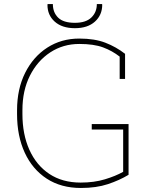

<svg xmlns="http://www.w3.org/2000/svg" viewBox="-20 -910 732 940"><path d="M376 10.3Q278.8 10.3 208.7 -35.4Q138.7 -81.1 101.1 -162.6Q63.5 -244.1 63.5 -351.6V-370.1Q63.5 -474.1 103 -553.2Q142.6 -632.3 211.4 -676.8Q280.3 -721.2 368.2 -721.2Q443.4 -721.2 495.8 -700.9Q548.3 -680.7 592.3 -646.5V-523.4H565.9V-632.8Q529.8 -661.1 484.6 -678Q439.5 -694.8 368.2 -694.8Q289.1 -694.8 226.1 -653.6Q163.1 -612.3 126.5 -539.6Q89.8 -466.8 89.8 -371.1V-351.6Q89.8 -252.4 123.8 -176.8Q157.7 -101.1 221.4 -58.6Q285.2 -16.1 375 -16.1Q440.4 -16.1 493.2 -32Q545.9 -47.9 583 -68.8V-275.9H429.2V-302.7H609.4V-54.2Q564.9 -27.3 508.3 -8.5Q451.7 10.3 376 10.3ZM346.7 -772Q283.7 -772 247.8 -804.2Q211.9 -836.4 212.4 -887.2L213.4 -890.1H238.8Q238.8 -849.1 264.6 -823.7Q290.5 -798.3 346.7 -798.3Q400.4 -798.3 427.2 -824.2Q454.1 -850.1 454.1 -890.1H479.5L480.5 -887.2Q480.5 -836.4 444.8 -804.2Q409.2 -772 346.7 -772Z"/></svg>

Font: Roboto Slab Thin
Style: Regular
Weight: 100
Designer: Google
Version: Version 2.000; ttfautohint (v1.8.1.43-b0c9)